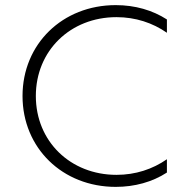

<svg xmlns="http://www.w3.org/2000/svg" viewBox="-20 -725 724 750"><path d="M432 5C506 5 575 -14 632 -51V-103C576 -64 509 -42 435 -42C255 -42 120 -173 120 -350C120 -527 255 -658 435 -658C509 -658 576 -636 632 -597V-649C576 -685 508 -705 432 -705C224 -705 68 -553 68 -350C68 -147 224 5 432 5Z"/></svg>

Font: Chess Sans Light
Style: Regular
Weight: 300
Designer: Wolf Bōese
Foundry: Wolf Bōese
Version: Version 7.223;Glyphs 3.3 (3306)